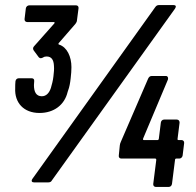

<svg xmlns="http://www.w3.org/2000/svg" viewBox="-20 -720 772 758"><path d="M593 -692 108 -14C102 -5 106 0 114 0H171C177 0 182 -2 185 -8L671 -686C677 -695 674 -700 665 -700H608C602 -700 597 -698 593 -692ZM249 -363C254 -376 257 -392 259 -411C261 -428 262 -441 262 -455C262 -496 245 -534 213 -544C210 -545 210 -547 212 -550L278 -626C281 -630 284 -635 284 -641L290 -687C291 -694 287 -699 280 -699H96C89 -699 83 -694 82 -687L77 -645C76 -638 81 -633 87 -633H192C196 -633 197 -630 194 -627L115 -538C110 -533 109 -527 113 -521L133 -494C138 -489 142 -489 150 -493C154 -496 159 -497 164 -497C183 -497 192 -484 193 -460C194 -447 193 -435 191 -419C189 -400 185 -388 181 -373C174 -352 162 -340 145 -340C123 -340 114 -357 114 -384C114 -389 115 -394 115 -399C116 -407 112 -411 105 -411H54C48 -411 42 -407 41 -399C40 -390 40 -381 40 -372C37 -314 74 -274 136 -274C193 -274 235 -306 247 -357C248 -359 248 -361 249 -363ZM697 -167H685C682 -167 680 -169 681 -172L689 -236C689 -243 685 -248 678 -248H628C621 -248 616 -243 615 -236L607 -172C607 -169 604 -167 602 -167H548C545 -167 544 -169 545 -173L643 -406C645 -414 642 -420 635 -420H579C572 -420 568 -416 565 -410L457 -160C454 -154 454 -151 453 -146L449 -106C448 -99 452 -94 459 -94H593C595 -94 597 -92 597 -89L585 6C584 13 589 18 595 18H646C653 18 658 13 659 6L671 -89C671 -92 673 -94 676 -94H688C694 -94 700 -99 701 -106L707 -155C708 -162 703 -167 697 -167Z"/></svg>

Font: Barlow Condensed SemiBold
Style: Italic
Weight: 600
Width: 3
Italic angle: -7°
Designer: Jeremy Tribby
Foundry: Tribby Type
Version: Version 1.422;hotconv 1.0.109;makeotfexe 2.5.65596